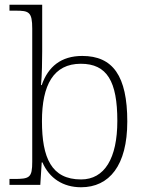

<svg xmlns="http://www.w3.org/2000/svg" viewBox="-20 -780 619 810"><path d="M322 10C441 10 517 -82 517 -267C517 -460 456 -544 327 -544C238 -544 183 -499 156 -421H153C157 -461 158 -526 158 -563V-760H20V-735H46C102 -735 116 -730 116 -659V-98C116 -30 105 -25 38 -25H20V0H150L156 -95H159C188 -28 246 10 322 10ZM322 -23C197 -23 157 -114 157 -269C157 -422 206 -511 321 -511C432 -511 475 -436 475 -270C475 -112 421 -23 322 -23Z"/></svg>

Font: Noto Serif Devanagari ExtraLight
Style: Regular
Weight: 200
Designer: Universal Thirst, Indian Type Foundry and the Monotype Design Team
Foundry: Monotype Imaging Inc.
Version: Version 2.004